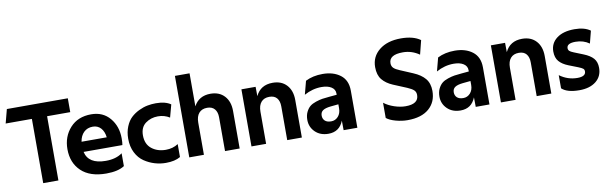

<svg xmlns="http://www.w3.org/2000/svg" viewBox="-50 -1185 5273 1666"><g transform="rotate(-10 2586.0 -352.0)"><path d="M566 -688V-566H362V0H228V-566H-3L29 -688Z M943 -24Q887 13 783 13Q639 13 562.5 -60Q486 -133 486 -253Q486 -364 554.5 -440Q623 -516 741 -516Q844 -516 905 -443.5Q966 -371 966 -265Q966 -227 962 -206H620Q645 -96 797 -96Q887 -96 943 -137ZM840 -296Q834 -348 806.5 -378Q779 -408 736 -408Q688 -408 657 -378Q626 -348 618 -296Z M1411 -369Q1365 -398 1308 -398Q1246 -398 1199 -363.5Q1152 -329 1152 -258Q1152 -180 1202.5 -140Q1253 -100 1327 -100Q1389 -100 1436 -131V-17Q1388 12 1308 12Q1259 12 1211 -2Q1163 -16 1119 -45.5Q1075 -75 1048 -128Q1021 -181 1021 -251Q1021 -310 1040.5 -357.5Q1060 -405 1090 -433Q1120 -461 1159.5 -480Q1199 -499 1236 -506Q1273 -513 1310 -513Q1394 -513 1441 -480Z M1515 0V-718H1644V-427Q1689 -512 1791 -512Q1869 -512 1914 -463Q1959 -414 1959 -331V0H1830V-298Q1830 -344 1807.5 -370.5Q1785 -397 1742 -397Q1695 -397 1669.5 -367.5Q1644 -338 1644 -283V0Z M2378 -298Q2378 -344 2356 -370.5Q2334 -397 2290 -397Q2243 -397 2217.5 -367.5Q2192 -338 2192 -283V0H2063V-503H2188L2189 -421Q2232 -512 2339 -512Q2417 -512 2462 -463Q2507 -414 2507 -331V0H2378Z M2709 -157Q2709 -129 2727.5 -111.5Q2746 -94 2783 -94Q2819 -94 2844 -121.5Q2869 -149 2869 -194V-229L2798 -222Q2752 -217 2730.5 -202Q2709 -187 2709 -157ZM2996 -327V0H2875L2874 -84Q2838 8 2741 8Q2669 8 2624.5 -35.5Q2580 -79 2580 -142Q2580 -182 2594.5 -211.5Q2609 -241 2629 -257.5Q2649 -274 2682 -285Q2715 -296 2740.5 -300Q2766 -304 2803 -307L2869 -313V-324Q2869 -361 2836.5 -381.5Q2804 -402 2750 -402Q2671 -402 2597 -361L2628 -479Q2693 -512 2779 -512Q2874 -512 2935 -465.5Q2996 -419 2996 -327Z M3673 -653 3642 -530Q3576 -576 3498 -576Q3376 -576 3376 -501Q3376 -475 3392 -459Q3408 -443 3445 -428L3556 -381Q3623 -353 3658 -311Q3693 -269 3693 -202Q3693 -104 3626.5 -46.5Q3560 11 3438 11Q3387 11 3334 -3.5Q3281 -18 3253 -41V-175Q3290 -146 3342.5 -128.5Q3395 -111 3442 -111Q3556 -111 3556 -190Q3556 -217 3539 -233Q3522 -249 3482 -266L3364 -315Q3305 -340 3272 -380.5Q3239 -421 3239 -491Q3239 -583 3310.5 -640.5Q3382 -698 3502 -698Q3611 -698 3673 -653Z M3873 -157Q3873 -129 3891.5 -111.5Q3910 -94 3947 -94Q3983 -94 4008 -121.5Q4033 -149 4033 -194V-229L3962 -222Q3916 -217 3894.5 -202Q3873 -187 3873 -157ZM4160 -327V0H4039L4038 -84Q4002 8 3905 8Q3833 8 3788.5 -35.5Q3744 -79 3744 -142Q3744 -182 3758.5 -211.5Q3773 -241 3793 -257.5Q3813 -274 3846 -285Q3879 -296 3904.5 -300Q3930 -304 3967 -307L4033 -313V-324Q4033 -361 4000.5 -381.5Q3968 -402 3914 -402Q3835 -402 3761 -361L3792 -479Q3857 -512 3943 -512Q4038 -512 4099 -465.5Q4160 -419 4160 -327Z M4576 -298Q4576 -344 4554 -370.5Q4532 -397 4488 -397Q4441 -397 4415.5 -367.5Q4390 -338 4390 -283V0H4261V-503H4386L4387 -421Q4430 -512 4537 -512Q4615 -512 4660 -463Q4705 -414 4705 -331V0H4576Z M5138 -478 5110 -369Q5058 -406 4989 -406Q4912 -406 4912 -363Q4912 -348 4921.5 -338.5Q4931 -329 4959 -318L5039 -286Q5097 -263 5124.5 -231.5Q5152 -200 5152 -148Q5152 -73 5097.5 -29.5Q5043 14 4951 14Q4843 14 4796 -30V-146Q4867 -94 4952 -94Q5026 -94 5026 -139Q5026 -155 5015.5 -163.5Q5005 -172 4975 -184L4893 -216Q4840 -237 4812.5 -269Q4785 -301 4785 -356Q4785 -428 4842 -471.5Q4899 -515 4999 -515Q5087 -515 5138 -478Z"/></g></svg>

Font: Techna Sans
Style: Regular
Weight: 400
Designer: Carl Enlund
Version: Version 1.003